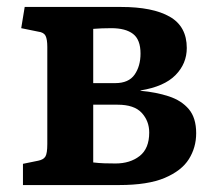

<svg xmlns="http://www.w3.org/2000/svg" viewBox="-20 -532 624 552"><path d="M46 0V-61L90 -70Q105 -73 110.5 -82Q116 -91 116 -118V-397Q116 -419 111 -429Q106 -439 90 -441L41 -451L51 -512H328Q419 -512 468 -484Q517 -456 517 -394Q517 -349 484.5 -316Q452 -283 384 -272V-271Q429 -267 465.5 -255Q502 -243 523 -218Q544 -193 544 -149Q544 -108 523 -74.5Q502 -41 453.5 -20.5Q405 0 323 0ZM248 -293H311Q350 -293 367 -317.5Q384 -342 384 -378Q384 -418 362.5 -434.5Q341 -451 300 -451Q287 -451 273 -450.5Q259 -450 248 -449ZM312 -62Q354 -62 381.5 -83.5Q409 -105 409 -151Q409 -184 387.5 -207.5Q366 -231 318 -231H248V-65Q264 -63 280.5 -62.5Q297 -62 312 -62Z"/></svg>

Font: Literata SemiBold
Style: Regular
Weight: 600
Designer: Latin by Veronika Burian and Jose Scaglione. Greek by Irene Vlachou. Cyrillic by Vera Evstafieva.
Foundry: TypeTogether
Version: Version 3.103; ttfautohint (v1.8.4.7-5d5b);gftools[0.9.29]